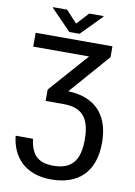

<svg xmlns="http://www.w3.org/2000/svg" viewBox="-114 -965 874 1242"><g transform="rotate(10 323.0 -344.0)"><path d="M553.2 -639.6V-710.9H48.8V-620.1H416L189 -362.8V-288.1H305.7C423.8 -288.1 481.9 -232.9 481.9 -84.5C481.9 50.3 431.2 116.2 311.5 116.2C201.2 116.2 165 64.5 150.4 -32.7H37.1C51.3 104.5 140.1 206.1 311.5 206.1C483.4 206.1 595.2 113.3 595.2 -84.5C595.2 -233.4 531.7 -322.8 425.3 -357.9C394.5 -368.2 359.9 -373.5 322.3 -375ZM223.1 -893.6H130.9V-889.2L262.2 -753.9H329.6L461.9 -888.7V-893.6H368.7L295.9 -814.9Z"/></g></svg>

Font: Bert Sans Medium
Style: Regular
Weight: 500
Designer: Christian Robertson (Google), Cristiano Sobral
Foundry: Google, Cristiano Sobral
Version: Version 3.101